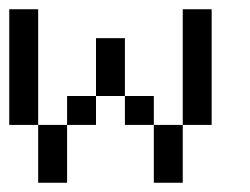

<svg xmlns="http://www.w3.org/2000/svg" viewBox="-20 -395 540 415"><path d="M0 -312.5V-375H62.5V-312.5ZM0 -250V-312.5H62.5V-250ZM0 -187.5V-250H62.5V-187.5ZM0 -125V-187.5H62.5V-125ZM375 -312.5V-375H437.5V-312.5ZM375 -250V-312.5H437.5V-250ZM375 -187.5V-250H437.5V-187.5ZM375 -125V-187.5H437.5V-125ZM312.5 -62.5V-125H375V-62.5ZM312.5 0V-62.5H375V0ZM62.5 -62.5V-125H125V-62.5ZM62.5 0V-62.5H125V0ZM125 -125V-187.5H187.5V-125ZM187.5 -250V-312.5H250V-250ZM187.5 -187.5V-250H250V-187.5ZM250 -125V-187.5H312.5V-125Z"/></svg>

Font: AprilSans
Style: Regular
Weight: 400
Designer: typesprite
Version: Version 1.001;PS 001.001;hotconv 1.0.88;makeotf.lib2.5.64775